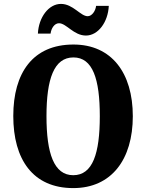

<svg xmlns="http://www.w3.org/2000/svg" viewBox="-20 -953 748 983"><path d="M420 -771C482 -771 533 -839 537 -923H472C469 -896 450 -870 429 -870C392 -870 354 -933 292 -933C229 -933 178 -864 174 -781H239C242 -808 259 -834 282 -834C320 -834 357 -771 420 -771ZM355 10C551 10 660 -137 660 -358C660 -580 551 -725 356 -725C148 -725 48 -580 48 -359C48 -137 148 10 355 10ZM355 -56C256 -56 218 -168 218 -358C218 -548 256 -659 356 -659C455 -659 491 -548 491 -358C491 -168 455 -56 355 -56Z"/></svg>

Font: Noto Serif Condensed ExtraBold
Style: Regular
Weight: 800
Width: 3
Designer: Monotype Design Team
Foundry: Monotype Imaging Inc.
Version: Version 2.013